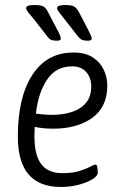

<svg xmlns="http://www.w3.org/2000/svg" viewBox="-20 -738 494 764"><path d="M222 6Q51 6 51 -194Q51 -352 109 -440.5Q167 -529 272 -529Q320 -529 349.5 -509.5Q379 -490 393 -460Q407 -430 407 -398Q407 -312 347 -269Q287 -226 192 -226Q170 -226 151 -228Q132 -230 118 -233Q117 -214 117 -196Q117 -121 144 -85Q171 -49 228 -49Q269 -49 296 -57.5Q323 -66 338.5 -74.5Q354 -83 360 -83Q366 -83 367.5 -71.5Q369 -60 369 -51Q369 -38 348 -25Q327 -12 293.5 -3Q260 6 222 6ZM188 -281Q229 -281 264.5 -292Q300 -303 321.5 -328Q343 -353 343 -394Q343 -429 323 -451.5Q303 -474 267 -474Q203 -474 167.5 -421.5Q132 -369 123 -286Q156 -281 188 -281ZM330 -576Q316 -576 307.5 -579Q299 -582 288 -596L238 -660Q222 -680 214.5 -690Q207 -700 207 -706Q207 -718 239 -718Q265 -718 275 -712Q285 -706 293 -692L330 -621Q334 -613 339.5 -601.5Q345 -590 345 -585Q345 -576 330 -576ZM207 -576Q193 -576 184.5 -579Q176 -582 166 -596L116 -660Q99 -680 91.5 -690Q84 -700 84 -706Q84 -718 116 -718Q143 -718 153 -712Q163 -706 170 -692L207 -621Q212 -613 217 -601.5Q222 -590 222 -585Q222 -576 207 -576Z"/></svg>

Font: Asap Condensed Condensed Light
Style: Italic
Weight: 300
Width: 3
Italic angle: -6°
Designer: Pablo Cosgaya
Foundry: Omnibus-Type
Version: Version 3.001; ttfautohint (v1.8.4.7-5d5b)